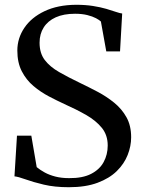

<svg xmlns="http://www.w3.org/2000/svg" viewBox="-20 -772 597 803"><path d="M268 11Q208.5 11 163.2 0.2Q118 -10.5 87 -21.8Q56 -33 40.5 -34.5L51 -204.5H111L133.5 -73Q148 -61 167.2 -50.5Q186.5 -40 211.8 -33.5Q237 -27 269 -27Q325.5 -26.5 361 -44.8Q396.5 -63 413.5 -94.2Q430.5 -125.5 430.5 -163.5Q430.5 -207 406 -237.2Q381.5 -267.5 340.5 -291Q299.5 -314.5 249 -337Q218.5 -351 184.2 -369Q150 -387 120 -412.2Q90 -437.5 71.2 -473.8Q52.5 -510 52.5 -560.5Q52.5 -612 81.8 -655.5Q111 -699 166.2 -725.2Q221.5 -751.5 298 -752Q337.5 -752 369 -747Q400.5 -742 424.5 -735Q448.5 -728 465 -722.2Q481.5 -716.5 491 -715.5L482 -557H424.5L402 -682Q396 -688 381.5 -695.8Q367 -703.5 345 -709Q323 -714.5 294 -714.5Q246 -714.5 213 -699.5Q180 -684.5 162.8 -657.2Q145.5 -630 145.5 -593.5Q145.5 -549.5 167.2 -521Q189 -492.5 227.5 -470.5Q266 -448.5 316 -424.5Q351.5 -407.5 388.5 -388Q425.5 -368.5 457.5 -342.5Q489.5 -316.5 509 -281.5Q528.5 -246.5 528.5 -198Q528.5 -161 514 -124Q499.5 -87 468.5 -56.5Q437.5 -26 387.8 -7.5Q338 11 268 11Z"/></svg>

Font: Merriweather 96pt
Style: Regular
Weight: 400
Version: Version 2.100